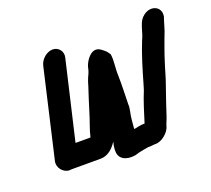

<svg xmlns="http://www.w3.org/2000/svg" viewBox="-108 -684 981 893"><g transform="rotate(-20 382.5 -237.5)"><path d="M159 -470 58 -33C51 -2 77 30 108 30C113 29 119 29 125 29H262C300 29 327 1 344 -26L340 -8C339 1 337 11 338 21C338 57 371 77 419 69L440 63C456 60 471 56 488 54H496C503 54 510 53 518 52H526C557 52 594 20 601 -8C604 -20 611 -33 615 -45C630 -92 647 -141 663 -187C676 -222 684 -256 696 -292L705 -320C709 -333 726 -379 730 -390L736 -406C742 -419 745 -430 750 -446C753 -459 758 -470 761 -482L764 -490C767 -505 765 -517 758 -528C743 -549 710 -553 683 -532C666 -519 660 -506 653 -486C650 -475 645 -463 642 -450C639 -439 635 -432 631 -422C607 -363 587 -296 569 -233C566 -222 563 -212 560 -203C541 -157 525 -105 510 -56V-55C492 -55 473 -51 456 -47C456 -49 457 -51 456 -52C459 -80 459 -102 466 -132C468 -143 470 -154 469 -164C470 -213 472 -260 471 -306C469 -342 477 -377 472 -411L466 -420C462 -426 457 -432 449 -438C437 -447 421 -463 396 -451C377 -441 355 -412 350 -381L349 -377C348 -374 345 -367 344 -363C339 -353 332 -337 329 -327L323 -307C311 -270 298 -231 287 -194C276 -156 259 -116 251 -80H177L268 -470C275 -499 254 -525 225 -525C196 -525 166 -499 159 -470Z"/></g></svg>

Font: Electronic
Style: ExHvIt
Weight: 900
Version: Version 1.011